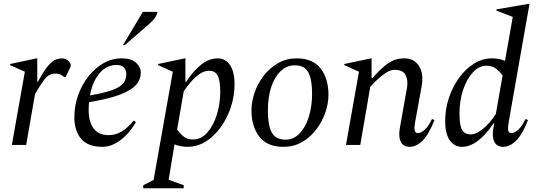

<svg xmlns="http://www.w3.org/2000/svg" viewBox="-20 -770 2850 1020"><path d="M43 0 112 -389 34 -424V-430L175 -460H178V-337H182Q214 -396 236.5 -421.5Q259 -447 276.5 -453.5Q294 -460 308 -460Q326 -460 341 -448.5Q356 -437 356 -422Q356 -417 353 -411L328 -360H322L311 -368Q303 -374 293.5 -376.5Q284 -379 275 -379Q257 -379 242.5 -371.5Q228 -364 210.5 -340.5Q193 -317 166 -270L119 0Z M524 10Q447 10 411 -32.5Q375 -75 375 -148Q375 -207 394.5 -262.5Q414 -318 448.5 -362.5Q483 -407 528.5 -433.5Q574 -460 627 -460Q677 -460 702.5 -437Q728 -414 728 -383Q728 -349 704 -320.5Q680 -292 620.5 -268.5Q561 -245 453 -227Q451 -207 451 -185Q451 -124 477 -88Q503 -52 559 -52Q592 -52 624 -70Q656 -88 690 -129H692L702 -121Q668 -62 620.5 -26Q573 10 524 10ZM600 -425Q546 -425 508.5 -380.5Q471 -336 458 -263Q533 -276 575 -291Q617 -306 634 -326.5Q651 -347 651 -378Q651 -398 638 -411.5Q625 -425 600 -425ZM633 -530 739 -707H817Q814 -692 805 -678Q796 -664 774 -644L643 -530Z M741 230V214L796 186L898 -389L820 -424V-430L962 -460H965V-335H969Q1006 -393 1048.5 -426.5Q1091 -460 1137 -460Q1177 -460 1201.5 -425Q1226 -390 1226 -322Q1226 -260 1206.5 -201Q1187 -142 1152.5 -94Q1118 -46 1073 -18Q1028 10 977 10Q958 10 940 6.5Q922 3 907 -3L876 185L956 214V230ZM1090 -394Q1066 -394 1042 -378Q1018 -362 996 -337Q974 -312 956 -285L921 -82Q940 -56 958.5 -42.5Q977 -29 1006 -29Q1049 -29 1081.5 -66Q1114 -103 1132 -161Q1150 -219 1150 -283Q1150 -339 1137.5 -366.5Q1125 -394 1090 -394Z M1486 10Q1399 10 1357.5 -44Q1316 -98 1316 -184Q1316 -231 1333 -279.5Q1350 -328 1382 -369Q1414 -410 1458 -435Q1502 -460 1555 -460Q1642 -460 1683.5 -406Q1725 -352 1725 -266Q1725 -221 1708.5 -172.5Q1692 -124 1660.5 -82.5Q1629 -41 1585 -15.5Q1541 10 1486 10ZM1497 -28Q1540 -28 1572 -61.5Q1604 -95 1621 -150.5Q1638 -206 1638 -272Q1638 -346 1618.5 -384.5Q1599 -423 1546 -423Q1504 -423 1471.5 -392.5Q1439 -362 1421 -308Q1403 -254 1403 -181Q1403 -107 1423 -67.5Q1443 -28 1497 -28Z M1818 0 1887 -389 1809 -424V-430L1951 -460H1954V-355H1958Q1993 -394 2020 -417Q2047 -440 2072 -450Q2097 -460 2130 -460Q2179 -460 2205.5 -420Q2232 -380 2220 -312L2185 -119Q2180 -89 2183.5 -76Q2187 -63 2200 -63Q2217 -63 2237 -81.5Q2257 -100 2275 -138L2288 -132Q2259 -57 2225.5 -23.5Q2192 10 2157 10Q2122 10 2109 -17Q2096 -44 2104 -89L2143 -309Q2148 -344 2134.5 -371.5Q2121 -399 2077 -399Q2055 -399 2031.5 -384Q2008 -369 1986 -348.5Q1964 -328 1947 -309L1894 0Z M2434 10Q2394 10 2369.5 -24.5Q2345 -59 2345 -128Q2345 -190 2364.5 -249Q2384 -308 2418.5 -356Q2453 -404 2498 -432Q2543 -460 2594 -460Q2630 -460 2663 -447L2704 -680L2617 -714V-720L2790 -750H2793L2682 -119Q2677 -89 2680 -76Q2683 -63 2697 -63Q2714 -63 2734 -81.5Q2754 -100 2772 -138L2785 -132Q2756 -57 2722.5 -23.5Q2689 10 2654 10Q2619 10 2606 -17Q2593 -44 2601 -89L2606 -115H2602Q2518 10 2434 10ZM2421 -167Q2421 -104 2435 -80Q2449 -56 2481 -56Q2510 -56 2546 -85.5Q2582 -115 2614 -164L2650 -369Q2629 -397 2609.5 -409Q2590 -421 2565 -421Q2525 -421 2492.5 -386Q2460 -351 2440.5 -293.5Q2421 -236 2421 -167Z"/></svg>

Font: Spectral
Style: Italic
Weight: 400
Italic angle: -10°
Designer: Jean-Baptiste Levee
Foundry: Production Type
Version: Version 2.001